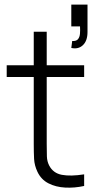

<svg xmlns="http://www.w3.org/2000/svg" viewBox="-20 -832 430 859"><path d="M356.5 0Q313.5 9.5 271.5 7.2Q229.5 5 196.8 -11.8Q164 -28.5 147.5 -63.5Q134 -92 132.5 -121Q131 -150 131 -187.5V-690H189V-188.5Q189 -154.5 189.8 -132.2Q190.5 -110 200 -91.5Q218 -57 257 -49.8Q296 -42.5 356.5 -52ZM10 -487.5V-540H356.5V-487.5ZM299 -617.5 303 -648.5Q321.5 -647.5 329 -656.8Q336.5 -666 337.8 -681.2Q339 -696.5 338 -714H299V-811.5H371.5V-689Q371.5 -649.5 351 -630Q330.5 -610.5 299 -617.5Z"/></svg>

Font: Manrope ExtraLight Light
Style: Regular
Weight: 300
Version: Version 4.504